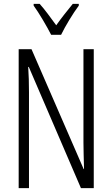

<svg xmlns="http://www.w3.org/2000/svg" viewBox="-20 -967 577 987"><path d="M462 0H396L128 -623H125Q127 -592 128 -560.5Q129 -529 129 -493V0H76V-714H142L410 -98H412Q411 -137 410 -172.5Q409 -208 409 -234V-714H462ZM243 -788Q225 -823 199.5 -866Q174 -909 153 -938V-947H184Q203 -926 225.5 -896Q248 -866 269 -837Q291 -868 310 -892Q329 -916 354 -947H385V-938Q362 -907 336.5 -865Q311 -823 294 -788Z"/></svg>

Font: Noto Sans Hebrew ExtraCondensed Light
Style: Regular
Weight: 300
Width: 2
Designer: Monotype Design Team
Foundry: Monotype Imaging Inc.
Version: Version 2.004; ttfautohint (v1.8.4.7-5d5b)